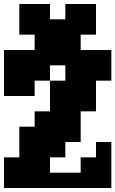

<svg xmlns="http://www.w3.org/2000/svg" viewBox="-20 -944 579 964"><path d="M0 0V-154H77V-308H154V-385H231V-539H308V-616H231V-539H154V-462H0V-693H154V-770H77V-924H231V-847H308V-924H462V-770H385V-693H539V-539H462V-385H385V-231H308V-154H231V-77H385V-154H462V-231H539V0Z"/></svg>

Font: Coral Pixels
Style: Regular
Weight: 400
Designer: Tanukizamurai
Foundry: TanukiFont
Version: Version 1.000; ttfautohint (v1.8.4.7-5d5b)